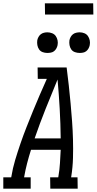

<svg xmlns="http://www.w3.org/2000/svg" viewBox="-57 -1144 586 1164"><path d="M-37 0V-69H11L12 -74Q20 -124 35 -174Q50 -224 67 -273.5Q84 -323 103.5 -372.5Q123 -422 143 -471Q163 -520 184 -568.5Q205 -617 227 -666H172L171 -735H347Q354 -681 360 -626.5Q366 -572 371 -517.5Q376 -463 380 -408Q384 -353 385.5 -297.5Q387 -242 385.5 -186Q384 -130 375 -74L374 -69H413L414 0H248L247 -69H296L297 -74Q304 -114 306.5 -154.5Q309 -195 311 -236H131Q118 -195 107.5 -154.5Q97 -114 90 -74L89 -69H129V0ZM153 -305H311Q310 -395 305 -484Q300 -573 292 -662Q255 -573 219.5 -484Q184 -395 153 -305ZM426 -823Q411 -823 397 -828Q383 -833 375 -844.5Q367 -856 364.5 -870.5Q362 -885 364 -900Q366 -910 371.5 -920Q377 -930 385.5 -936.5Q394 -943 405 -945.5Q416 -948 426 -948Q441 -948 454.5 -942.5Q468 -937 476 -925.5Q484 -914 487 -899.5Q490 -885 487 -870Q485 -860 479.5 -850Q474 -840 465.5 -833.5Q457 -827 446.5 -825Q436 -823 426 -823ZM230 -823Q215 -823 201.5 -828Q188 -833 180 -844.5Q172 -856 169.5 -870.5Q167 -885 169 -900Q171 -910 176.5 -920Q182 -930 190.5 -936.5Q199 -943 209.5 -945.5Q220 -948 230 -948Q245 -948 259 -942.5Q273 -937 281 -925.5Q289 -914 292 -899.5Q295 -885 292 -870Q290 -860 284.5 -850Q279 -840 270.5 -833.5Q262 -827 251 -825Q240 -823 230 -823ZM216 -1056 215 -1124H508L509 -1056Z"/></svg>

Font: Iosevka QP
Style: Italic
Weight: 400
Italic angle: -9°
Designer: Belleve Invis
Foundry: Belleve Invis
Version: Version 20.0.0; ttfautohint (v1.8.4)